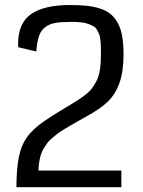

<svg xmlns="http://www.w3.org/2000/svg" viewBox="-20 -756 575 771"><path d="M467.3 -4.4H45.9Q46.4 -80.6 55.9 -126.7Q65.4 -172.9 87.9 -204.6Q110.4 -236.3 153.3 -266.6Q182.1 -286.6 216.6 -307.6Q251 -328.6 270.5 -340.1Q290 -351.6 312 -367.2Q334 -382.8 345.5 -396.5Q356.9 -410.2 367.2 -430.2Q377.4 -450.2 381.3 -475.8Q385.3 -501.5 385.3 -536.1Q385.3 -557.1 385 -568.6Q384.8 -580.1 383.1 -595.5Q381.3 -610.8 378.2 -618.7Q375 -626.5 369.4 -636.2Q363.8 -646 355.2 -650.6Q346.7 -655.3 334.5 -659.9Q322.3 -664.6 305.7 -666.3Q289.1 -668 267.6 -668Q227.1 -668 203.9 -664.3Q180.7 -660.6 162.8 -647.9Q145 -635.3 137 -612.1Q128.9 -588.9 125.5 -549.3L53.2 -566.4Q52.7 -570.8 52.7 -579.6Q52.7 -663.1 105 -699.5Q157.2 -735.8 260.3 -735.8Q300.3 -735.8 329.1 -732.7Q357.9 -729.5 383.3 -721.2Q408.7 -712.9 425.3 -698.5Q441.9 -684.1 453.9 -661.9Q465.8 -639.6 470.9 -608.6Q476.1 -577.6 476.1 -536.1Q476.1 -468.8 459.7 -423.1Q443.4 -377.4 413.1 -348.1Q382.8 -318.8 329.6 -290Q316.9 -282.7 296.1 -271Q275.4 -259.3 264.4 -252.9Q253.4 -246.6 236.6 -236.3Q219.7 -226.1 210.9 -219.2Q202.1 -212.4 189.5 -201.7Q176.8 -190.9 170.2 -181.9Q163.6 -172.9 155.8 -160.2Q147.9 -147.5 144 -134.5Q140.1 -121.6 137.5 -105.5Q134.8 -89.4 134.3 -71.3H467.3Z"/></svg>

Font: Coda
Style: Regular
Weight: 400
Designer: vernon adams
Foundry: vernon adams
Version: Version 2.000; ttfautohint (v0.8) -r 50 -G 200 -x